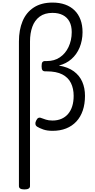

<svg xmlns="http://www.w3.org/2000/svg" viewBox="-20 -997 740 1491"><path d="M170 474Q148 474 137.5 467.5Q127 461 127 448V-675Q127 -765 155.5 -833Q184 -901 242.5 -939Q301 -977 388 -977Q443 -977 486 -961.5Q529 -946 559 -916.5Q589 -887 605 -844.5Q621 -802 621 -747Q621 -715 615 -684.5Q609 -654 598 -627.5Q587 -601 571 -578.5Q555 -556 534.5 -538Q514 -520 489.5 -507.5Q465 -495 437 -488Q509 -476 553.5 -443Q598 -410 619 -361.5Q640 -313 640 -253Q640 -190 623 -139.5Q606 -89 573 -53.5Q540 -18 493.5 0.5Q447 19 388 19Q346 19 316 8.5Q286 -2 267 -14Q257 -21 255 -32.5Q253 -44 260 -59Q268 -77 278.5 -81.5Q289 -86 302 -80Q316 -75 336.5 -68Q357 -61 388 -61Q426 -61 456.5 -74Q487 -87 508.5 -112Q530 -137 541 -172.5Q552 -208 552 -253Q552 -309 531 -352Q510 -395 464 -419Q418 -443 341 -443H331Q316 -443 309.5 -452Q303 -461 303 -483Q303 -506 309.5 -514.5Q316 -523 331 -523H345Q373 -523 398 -530Q423 -537 444.5 -551.5Q466 -566 483 -586Q500 -606 512 -631.5Q524 -657 530.5 -686Q537 -715 537 -748Q537 -796 519.5 -829Q502 -862 468.5 -879.5Q435 -897 388 -897Q327 -897 288 -868Q249 -839 231 -789Q213 -739 213 -675V448Q213 461 202 467.5Q191 474 170 474Z"/></svg>

Font: Playwrite IT Trad
Style: Regular
Weight: 400
Designer: Veronika Burian, José Scaglione
Foundry: TypeTogether
Version: Version 1.002